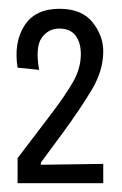

<svg xmlns="http://www.w3.org/2000/svg" viewBox="-20 -687 277 437"><path d="M20 -270V-327L93 -423Q129 -470 146.5 -501Q164 -532 164 -564Q164 -590 152 -606Q140 -622 115 -622Q90 -622 75 -601Q60 -580 69 -528L20 -533Q11 -590 35.5 -628.5Q60 -667 115 -667Q166 -667 190.5 -636.5Q215 -606 215 -570Q215 -526 188.5 -482Q162 -438 124 -386L73 -317V-312L215 -314V-270Z"/></svg>

Font: Bricolage Grotesque 96pt Condensed ExtraLight
Style: Regular
Weight: 200
Width: 3
Designer: Mathieu Triay
Foundry: Atelier Triay
Version: Version 1.001; ttfautohint (v1.8.4.7-5d5b);gftools[0.9.33.de